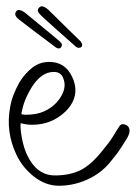

<svg xmlns="http://www.w3.org/2000/svg" viewBox="-20 -576 434 614"><path d="M168.2 18Q126.2 18 89 -11Q51.8 -40 32.1 -82Q-1.6 -154 11.9 -230Q15 -251 22.8 -271.5Q30.6 -292 41.2 -311Q58.5 -340 82.6 -359Q106.7 -378 137.7 -378Q188.7 -378 210.8 -330Q238.7 -270 191 -221Q146.1 -177 83.1 -177Q72.1 -177 62.8 -178.5Q53.4 -180 46 -182Q44.4 -163 50.3 -133Q56.2 -103 66.3 -81Q97.5 -15 155.5 -15Q202.5 -15 236.7 -31.5Q270.9 -48 307.3 -94Q330.8 -122 340.9 -139Q351 -156 363.6 -175Q367.7 -179 372.7 -179Q377.7 -179 383.9 -176Q390.1 -173 392.4 -167Q398 -156 387.6 -136Q377.3 -120 366.3 -102.5Q355.4 -85 329.5 -54Q300.4 -20 257.3 -1Q214.2 18 168.2 18ZM62.7 -209Q94.7 -209 118.9 -219Q143.1 -229 160.7 -248Q198.8 -291 181 -329Q173.1 -346 152.1 -346Q112.1 -346 81.4 -297Q67 -273 59.5 -253.5Q52 -234 48.3 -211Q55.7 -209 62.7 -209ZM231.3 -423Q227.3 -423 222.4 -427Q187.2 -458 155.2 -486.5Q123.1 -515 112.8 -525Q108.9 -529 105.4 -533Q102 -537 101.1 -541Q99.9 -546 103.9 -550.5Q107.9 -555 112.6 -556Q117.6 -556 123.9 -552.5Q130.2 -549 135.4 -544Q150.9 -529 171 -509Q191.1 -489 209.7 -471Q228.4 -453 237.5 -444Q241.9 -438 242.8 -434Q243.3 -423 231.3 -423ZM167.8 -421Q164.8 -421 159.1 -424Q121.6 -452 87.1 -478Q52.6 -504 41.6 -513Q30.5 -522 29.1 -528Q27.9 -533 30.8 -538Q33.6 -543 38.4 -544H40.4Q45.4 -544 51.1 -541Q56.8 -538 61.7 -534Q77.7 -521 100 -502.5Q122.2 -484 142.6 -467.5Q162.9 -451 171.7 -443Q176.6 -439 177.8 -434Q178.7 -430 175.8 -425.5Q172.8 -421 167.8 -421Z"/></svg>

Font: Oooh Baby
Style: Normal
Weight: 400
Designer: Robert E. Leuschke
Foundry: Robert E. Leuschke
Version: Version 1.011; ttfautohint (v1.8.3)